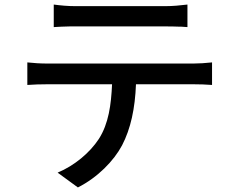

<svg xmlns="http://www.w3.org/2000/svg" viewBox="-20 -770 1040 843"><path d="M803 -750C771 -746 737 -743 706 -743H310C278 -743 246 -746 216 -750V-651C237 -653 261 -653 286 -654H296C298 -654 299 -654 301 -654H311H706C724 -654 744 -654 764 -653H774C784 -652 793 -652 803 -651V-750ZM516 -132C554 -205 573 -294 577 -400H829C855 -400 888 -399 911 -397V-496C886 -493 850 -491 829 -491H188C157 -491 128 -493 100 -496V-397C127 -399 158 -400 188 -400H472C468 -310 457 -227 414 -160C374 -99 307 -43 233 -12L322 53C409 9 480 -64 516 -132Z"/></svg>

Font: Glow Sans SC Normal Medium
Style: Regular
Weight: 600
Designer: Ryoko NISHIZUKA (kana, bopomofo & ideographs); Paul D. Hunt (Latin, Greek & Cyrillic); Sandoll Communications, Soo-young
Version: Version 0.93